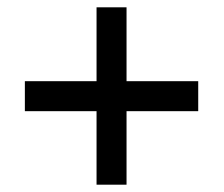

<svg xmlns="http://www.w3.org/2000/svg" viewBox="-20 -682 612 525"><path d="M244 -378H48V-460H244V-662H326V-460H522V-378H326V-177H244Z"/></svg>

Font: Noto Sans Telugu UI Medium
Style: Regular
Weight: 500
Designer: Jelle Bosma - Monotype Design Team
Foundry: Monotype Imaging Inc.
Version: Version 2.005; ttfautohint (v1.8.4.7-5d5b)